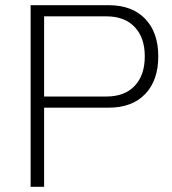

<svg xmlns="http://www.w3.org/2000/svg" viewBox="-20 -720 663 740"><path d="M98 -700H399Q489 -700 539.5 -647.5Q590 -595 590 -503Q590 -410 539.5 -357.5Q489 -305 399 -305H150V0H98ZM390 -348Q460 -348 499 -389Q538 -430 538 -503Q538 -575 499 -616Q460 -657 390 -657H150V-348Z"/></svg>

Font: KoHo Light
Style: Regular
Weight: 300
Version: Version 1.000; ttfautohint (v1.6)